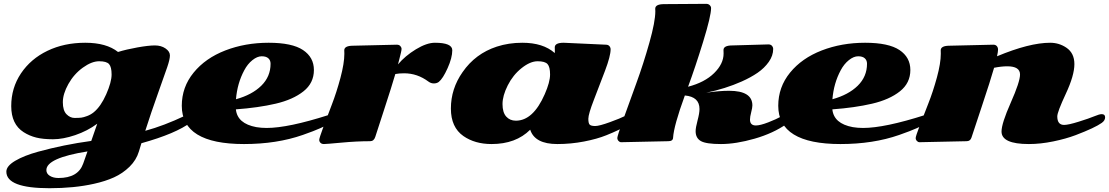

<svg xmlns="http://www.w3.org/2000/svg" viewBox="-20 -745 5885 1019"><path d="M13.7 166Q13.7 136.2 60.8 108.4Q107.9 80.6 182.6 60.1Q317.9 22.9 464.4 2.9Q481.4 -44.9 496.1 -88.4Q443.8 -49.8 378.9 -27.8Q314 -5.9 261.2 -5.9Q208.5 -5.9 172.4 -14.9Q136.2 -23.9 105.5 -43.5Q39.6 -85.4 39.6 -181.9Q39.6 -278.3 91.3 -355.5Q143.1 -432.6 231.7 -475.3Q320.3 -518.1 432.6 -518.1Q544.9 -518.1 606.4 -469.2Q650.9 -482.9 709.7 -493.4Q768.6 -503.9 802 -503.9Q835.4 -503.9 858.6 -487.8Q881.8 -471.7 881.8 -450.9Q881.8 -430.2 867.4 -388.2Q853 -346.2 817.9 -248Q782.7 -149.9 751 -50.8Q849.6 -77.6 960.9 -130.4Q979.5 -139.2 989.7 -139.2Q1011.2 -139.2 1011.2 -122.1Q1011.2 -108.9 993.7 -96.2Q913.1 -35.6 730.5 15.1L717.3 58.6Q703.6 104.5 667.5 139.9Q631.3 175.3 585 196.3Q538.6 217.3 478.5 230.5Q374 253.9 242.7 253.9Q13.7 253.9 13.7 166ZM477.1 -148.9Q515.1 -179.7 543.7 -244.6Q572.3 -309.6 572.3 -349.6Q572.3 -389.6 558.8 -404.8Q545.4 -419.9 506.1 -419.9Q466.8 -419.9 419.7 -386Q372.6 -352.1 343 -299.3Q313.5 -246.6 313.5 -202.6Q313.5 -158.7 332.8 -138.9Q352.1 -119.1 375.7 -119.1Q399.4 -119.1 411.4 -120.6Q423.3 -122.1 442.4 -129.2Q461.4 -136.2 477.1 -148.9ZM421.4 123.5 444.3 58.6Q226.1 93.3 226.1 157.7Q226.1 176.8 244.4 188.2Q262.7 199.7 290.5 199.7Q394.5 199.7 421.4 123.5Z M1744.6 -139.2Q1761.7 -139.2 1761.7 -123.3Q1761.7 -107.4 1738.5 -94Q1715.3 -80.6 1681.2 -65.2Q1647 -49.8 1586.9 -28.8Q1448.7 19.5 1274.9 19.5Q944.8 19.5 944.8 -183.6Q944.8 -282.7 1007.6 -359.6Q1070.3 -436.5 1175.8 -477.3Q1281.2 -518.1 1405.8 -518.1Q1530.3 -518.1 1588.1 -479.5Q1646 -440.9 1646 -373.5Q1646 -304.2 1590.6 -260.3Q1535.2 -216.3 1443.4 -194.8Q1351.1 -173.3 1231.9 -164.6Q1239.7 -88.9 1340.3 -70.3Q1366.2 -65.9 1395 -65.9Q1509.3 -65.9 1724.6 -134.8Q1737.8 -139.2 1744.6 -139.2ZM1232.4 -218.3Q1317.4 -241.7 1366.7 -290Q1416 -338.4 1416 -406.7Q1416 -424.8 1404.3 -435.5Q1392.6 -446.3 1368.9 -446.3Q1345.2 -446.3 1319.6 -425.8Q1293.9 -405.3 1276.4 -372.1Q1239.3 -303.2 1232.4 -218.3Z M1854.5 -502.4 2085.9 -507.8Q2098.6 -507.8 2105 -500.2Q2111.3 -492.7 2111.3 -486.3Q2111.3 -480 2107.9 -465.3Q2104.5 -450.7 2099.1 -429.9Q2093.8 -409.2 2092.3 -403.3Q2130.4 -448.7 2187.5 -483.4Q2244.6 -518.1 2288.1 -518.1Q2380.4 -518.1 2380.4 -478.3Q2380.4 -438.5 2355.5 -383.1Q2330.6 -327.6 2308.6 -310.1Q2297.9 -302.2 2282.5 -302.2Q2267.1 -302.2 2253.9 -312Q2194.8 -356 2125 -356Q2098.1 -356 2078.1 -352.1Q2059.1 -286.6 2017.6 -159.9Q1976.1 -33.2 1971.7 -18.6Q1964.4 4.4 1944.3 4.4Q1873.5 4.4 1792.5 12Q1711.4 19.5 1699.5 19.5Q1687.5 19.5 1680.9 12.9Q1674.3 6.3 1674.3 -2.7Q1674.3 -11.7 1695.1 -68.1Q1715.8 -124.5 1741 -189.5Q1766.1 -254.4 1786.9 -332Q1807.6 -409.7 1807.6 -459.5L1807.1 -478Q1807.1 -502.4 1854.5 -502.4Z M2717.8 -104.5Q2809.6 -104.5 2871.1 -245.1Q2899.4 -309.6 2899.4 -349.6Q2899.4 -389.6 2886 -404.8Q2872.6 -419.9 2833.3 -419.9Q2793.9 -419.9 2748.3 -383.5Q2702.6 -347.2 2674.8 -292Q2647 -236.8 2647 -192.6Q2647 -148.4 2666.5 -126.5Q2686 -104.5 2717.8 -104.5ZM2971.7 -518.1 3195.3 -507.8Q3208 -507.8 3214.4 -500.2Q3220.7 -492.7 3220.7 -483.4Q3220.7 -447.8 3191.2 -369.9Q3161.6 -292 3132.1 -215.6Q3102.5 -139.2 3102.5 -114.5Q3102.5 -89.8 3110.1 -83Q3117.7 -76.2 3139.2 -76.2Q3160.6 -76.2 3217.5 -96.9Q3274.4 -117.7 3294.7 -128.4Q3314.9 -139.2 3325.7 -139.2Q3344.7 -139.2 3344.7 -122.1Q3344.7 -85.9 3198.2 -27.3Q3148.9 -7.3 3079.3 6.1Q3009.8 19.5 2938 19.5Q2818.4 19.5 2793.9 -56.6Q2717.8 19.5 2588.9 19.5Q2500.5 19.5 2439.5 -22.9Q2373 -69.3 2373 -168.9Q2373 -273.9 2435.1 -362.3Q2502.9 -460.4 2616.7 -497.6Q2679.7 -518.1 2752 -518.1Q2862.8 -518.1 2924.3 -463.4Q2924.8 -466.3 2924.8 -472.7L2924.3 -493.7Q2924.3 -518.1 2971.7 -518.1Z M3867.2 -503.9 4058.1 -509.3Q4070.8 -509.3 4077.1 -501.7Q4083.5 -494.1 4083.5 -484.9Q4083.5 -449.7 4060.3 -416.7Q4037.1 -383.8 4001 -358.9Q3964.8 -334 3916.5 -312.5Q3829.6 -273.9 3728 -252.9Q3797.4 -263.2 3849.1 -263.2Q3973.1 -263.2 3973.1 -185.5Q3973.1 -173.3 3966.8 -149.2Q3960.4 -125 3960.4 -110.4Q3960.4 -79.1 3991.7 -79.1Q4014.6 -79.1 4057.9 -95.9Q4101.1 -112.8 4124.5 -126Q4147.9 -139.2 4156 -139.2Q4164.1 -139.2 4170.4 -134Q4176.8 -128.9 4176.8 -116Q4176.8 -103 4155.8 -87.9Q4084.5 -37.6 3984.9 -9Q3885.3 19.5 3806.4 19.5Q3727.5 19.5 3699.7 3.7Q3671.9 -12.2 3671.9 -48.8Q3671.9 -67.4 3682.1 -105.7Q3692.4 -144 3692.4 -166.5Q3692.4 -231.4 3614.7 -238.3Q3556.2 -78.1 3552.2 -13.7Q3551.3 4.4 3526.4 4.4L3274.9 9.8Q3269.5 9.8 3262.9 3.2Q3256.3 -3.4 3256.3 -13.2Q3256.3 -22.9 3287.8 -111.3Q3319.3 -199.7 3357.2 -303.2Q3395 -406.7 3426.5 -518.6Q3458 -630.4 3458 -685.1L3457.5 -698.7Q3457.5 -723.1 3504.9 -723.1L3728.5 -724.6Q3739.7 -724.6 3746.8 -717.5Q3753.9 -710.4 3753.9 -702.1Q3753.9 -660.2 3711.9 -523.9Q3669.9 -387.7 3631.8 -284.7Q3719.7 -307.6 3770 -356.9Q3820.3 -406.2 3820.3 -460.9L3819.8 -479.5Q3819.8 -503.9 3867.2 -503.9Z M4910.2 -139.2Q4927.2 -139.2 4927.2 -123.3Q4927.2 -107.4 4904.1 -94Q4880.9 -80.6 4846.7 -65.2Q4812.5 -49.8 4752.4 -28.8Q4614.3 19.5 4440.4 19.5Q4110.4 19.5 4110.4 -183.6Q4110.4 -282.7 4173.1 -359.6Q4235.8 -436.5 4341.3 -477.3Q4446.8 -518.1 4571.3 -518.1Q4695.8 -518.1 4753.7 -479.5Q4811.5 -440.9 4811.5 -373.5Q4811.5 -304.2 4756.1 -260.3Q4700.7 -216.3 4608.9 -194.8Q4516.6 -173.3 4397.5 -164.6Q4405.3 -88.9 4505.9 -70.3Q4531.7 -65.9 4560.5 -65.9Q4674.8 -65.9 4890.1 -134.8Q4903.3 -139.2 4910.2 -139.2ZM4397.9 -218.3Q4482.9 -241.7 4532.2 -290Q4581.5 -338.4 4581.5 -406.7Q4581.5 -424.8 4569.8 -435.5Q4558.1 -446.3 4534.4 -446.3Q4510.7 -446.3 4485.1 -425.8Q4459.5 -405.3 4441.9 -372.1Q4404.8 -303.2 4397.9 -218.3Z M5827.1 -139.2Q5845.2 -139.2 5845.2 -122.3Q5845.2 -105.5 5827.4 -92.8Q5809.6 -80.1 5774.9 -63.7Q5740.2 -47.4 5688.7 -27.8Q5637.2 -8.3 5569.6 5.6Q5502 19.5 5440.4 19.5Q5295.4 19.5 5295.4 -46.9Q5295.4 -89.8 5344.5 -200.4Q5393.6 -311 5393.6 -349.6Q5393.6 -393.1 5325.7 -393.1Q5294.9 -393.1 5255.9 -385.3Q5237.3 -319.8 5189.7 -177.2Q5142.1 -34.7 5136 -15.1Q5129.9 4.4 5109.9 4.4L4858.4 9.8Q4853 9.8 4846.4 3.2Q4839.8 -3.4 4839.8 -12.5Q4839.8 -21.5 4860.6 -76.4Q4881.3 -131.3 4906.5 -194.6Q4931.6 -257.8 4952.4 -333.7Q4973.1 -409.7 4973.1 -459.5L4972.7 -478Q4972.7 -502.4 5020 -502.4L5251.5 -507.8Q5264.2 -507.8 5270.5 -500.2Q5276.9 -492.7 5276.9 -481.7Q5276.9 -470.7 5271.5 -446.3Q5443.4 -518.1 5553.7 -518.1Q5600.6 -518.1 5639.2 -492.2Q5682.1 -463.4 5682.1 -404.8Q5682.1 -344.7 5636.7 -247.6Q5591.3 -150.4 5591.3 -127.4Q5591.3 -82 5627.4 -82Q5650.4 -82 5705.8 -99.4Q5761.2 -116.7 5787.8 -127.9Q5814.5 -139.2 5827.1 -139.2Z"/></svg>

Font: Sonsie One
Style: Regular
Weight: 400
Designer: Riccardo De Franceschi
Foundry: Sorkin Type Co
Version: Version 1.003